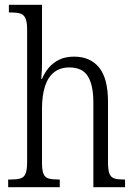

<svg xmlns="http://www.w3.org/2000/svg" viewBox="-20 -780 565 800"><path d="M14 0V-32H25Q50 -32 65 -36.5Q80 -41 86.5 -56.5Q93 -72 93 -105V-656Q93 -689 86 -704Q79 -719 65 -723.5Q51 -728 29 -728H17V-760H155V-514Q155 -502 154.5 -489.5Q154 -477 153 -466.5Q152 -456 152 -451H155Q165 -476 182.5 -497Q200 -518 226 -531Q252 -544 289 -544Q356 -544 393 -498.5Q430 -453 430 -356V-105Q430 -72 436 -56.5Q442 -41 456.5 -36.5Q471 -32 495 -32H501V0H369V-354Q369 -424 346.5 -461.5Q324 -499 269 -499Q231 -499 205.5 -479Q180 -459 167.5 -420.5Q155 -382 155 -327V-102Q155 -70 161.5 -55Q168 -40 183.5 -36Q199 -32 223 -32H229V0Z"/></svg>

Font: Noto Serif Ethiopic Condensed Light
Style: Regular
Weight: 300
Width: 3
Designer: Monotype Design Team
Foundry: Monotype Imaging Inc.
Version: Version 2.102